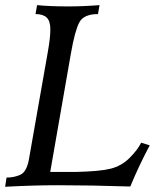

<svg xmlns="http://www.w3.org/2000/svg" viewBox="-46 -713 644 734"><path d="M-26.4 1 -21 -34.2Q8.3 -34.2 31.7 -44.9Q55.2 -55.7 64 -100.6L136.7 -513.7Q146.5 -568.8 146.5 -600.6Q146.5 -632.3 132.6 -645.8Q118.7 -659.2 89.8 -659.2L95.7 -693.4Q144 -688.5 214.4 -688.5Q272 -688.5 334.5 -693.4L328.6 -659.2Q273.9 -659.2 257.1 -627.2Q240.2 -595.2 225.1 -508.8L146 -55.7H242.7Q335.4 -57.6 377 -68.1Q418.5 -78.6 449 -108.9Q479.5 -139.2 493.7 -167.5L526.4 -157.2Q485.4 -80.6 452.1 0Q298.8 -4.9 174.3 -4.9Q82.5 -4.9 -26.4 1Z"/></svg>

Font: Kelvinch
Style: Italic
Weight: 400
Italic angle: -10°
Designer: Paul James Miller
Foundry: High-Logic / Made with FontCreator
Version: Version 3.40;July 22, 2017;FontCreator 11.0.0.2388 64-bit